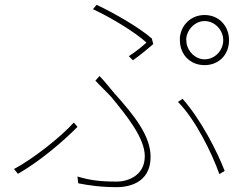

<svg xmlns="http://www.w3.org/2000/svg" viewBox="-20 -756 1040 793"><path d="M613 -574 607 -597C556 -642 450 -703 379 -736L364 -718C440 -683 541 -621 585 -580C569 -566 541 -542 512 -524L529 -507C563 -531 592 -556 613 -574ZM749 -590C749 -631 784 -669 825 -669C868 -669 902 -631 902 -590C902 -548 868 -511 825 -511C787 -511 755 -543 750 -580V-589L749 -590ZM602 -108C602 -196 533 -281 453 -370C448 -376 443 -382 437 -389L428 -400C415 -416 402 -431 391 -442L374 -423C393 -402 420 -377 440 -355C504 -277 578 -186 578 -111C578 -28 504 -6 463 -6C386 -6 347 -13 300 -27L303 1C344 9 393 17 463 17C504 17 602 4 602 -108ZM908 -50C876 -133 809 -263 734 -348L715 -335C786 -264 854 -127 886 -37L908 -50ZM300 -232 285 -250C231 -190 117 -100 38 -58L54 -38C142 -88 240 -171 300 -232ZM825 -487C884 -487 926 -530 926 -590C926 -649 884 -694 825 -694C770 -694 728 -654 723 -601V-592V-595V-591V-592V-590C723 -530 766 -487 825 -487Z"/></svg>

Font: Glow Sans SC Normal Thin
Style: Regular
Weight: 100
Designer: Ryoko NISHIZUKA (kana, bopomofo & ideographs); Paul D. Hunt (Latin, Greek & Cyrillic); Sandoll Communications, Soo-young
Version: Version 0.93